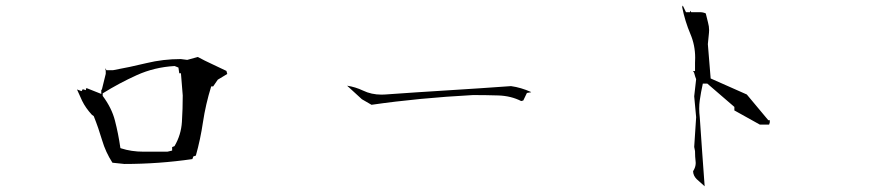

<svg xmlns="http://www.w3.org/2000/svg" viewBox="-20 -756 3040 672"><path d="M719.2 -453.6H726.1L742.2 -477.1L775.4 -497.1L772.5 -507.8Q748 -520 722.2 -531.7Q696.3 -543.5 672.4 -556.6L635.3 -546.4L612.8 -549.3Q551.3 -549.3 492.9 -535.2Q434.6 -521 375.5 -510.3H352.5L349.6 -516.1H348.6L350.1 -507.8V-497.6L336.4 -441.9H334.5V-433.6V-427.2L285.2 -446.8H280.8V-440.4L269.5 -443.8L265.6 -437L249.5 -442.9Q258.3 -422.4 267.6 -402.8Q279.8 -377.9 301.8 -354L308.1 -349.6Q324.7 -308.1 337.4 -265.1Q349.6 -223.6 373.5 -186.5L415.5 -182.1Q535.6 -182.1 653.3 -199.2L656.7 -208.5L665.5 -211.4Q681.6 -268.6 690.4 -328.6Q699.7 -390.6 719.2 -453.6ZM565.9 -225.1H482.4Q439.9 -225.1 403.8 -236.8L401.4 -237.8Q394 -289.1 382.3 -334Q371.1 -377.9 339.4 -420.4V-429.2Q396.5 -464.8 458.5 -492.9Q520.5 -521 591.3 -524.9L604.5 -519.5L607.4 -499.5H609.4H613.3L619.6 -421.9Q619.6 -375 616.7 -329.3Q613.8 -283.7 590.8 -244.6L582.5 -241.2V-229Z M1280.3 -389.2Q1445.3 -413.1 1635.7 -423.3Q1680.7 -423.3 1724.6 -421.9Q1768.6 -420.4 1804.2 -402.3L1811.5 -404.3L1824.2 -430.7L1838.9 -433.1L1838.4 -434.1Q1803.7 -449.7 1768.6 -454.6Q1660.2 -446.8 1548.6 -439.9Q1437 -433.1 1328.6 -425.3Q1321.8 -424.8 1315.4 -424.8Q1279.8 -424.8 1250.5 -439Q1223.6 -451.7 1194.8 -456.1L1246.6 -408.7Z M2429.2 -345.2Q2427.2 -361.3 2427.2 -376.2Q2427.2 -391.1 2429.2 -404.8Q2433.1 -432.6 2439.9 -463.4H2454.1H2455.6L2550.3 -381.8V-370.1H2549.3L2639.6 -319.8H2671.9L2674.3 -327.6V-335.4H2670.9H2668.9L2593.8 -425.3L2467.3 -481.4L2457.5 -601.6L2461.4 -641.1Q2461.9 -646 2461.9 -650.4Q2461.9 -663.6 2458 -677.5Q2454.1 -691.4 2450.2 -709Q2440.9 -713.4 2429.2 -713.4H2399.4L2395 -718.3V-713.4H2380.9L2370.1 -735.8H2368.7L2367.7 -730.5Q2377.4 -681.6 2396.5 -636.7Q2413.1 -597.7 2413.1 -553.7Q2413.1 -544.9 2412.6 -536.1V-507.3H2405.8V-506.8Q2410.2 -502 2410.6 -497.1Q2412.6 -488.8 2416.5 -479L2409.7 -418.9L2416.5 -345.7L2409.7 -241.7L2412.6 -227.1V-226.6Q2412.6 -207.5 2414.6 -190.9Q2415 -188 2415 -185.5Q2415 -170.9 2405.8 -156.7Q2406.2 -141.1 2418.5 -128.9Q2432.6 -115.7 2446.3 -104Q2442.4 -161.1 2437.7 -222.4Q2433.1 -283.7 2429.2 -345.2Z"/></svg>

Font: Bakudai
Style: Light
Weight: 300
Version: Version 1.48